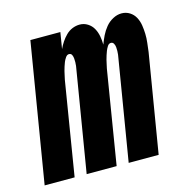

<svg xmlns="http://www.w3.org/2000/svg" viewBox="-103 -611 687 693"><g transform="rotate(-15 240.5 -264.0)"><path d="M-19 0 67 -520H179L169 -459Q175 -472 183 -484Q191 -496 201.5 -506.5Q212 -517 225.5 -522.5Q239 -528 253 -528Q269 -528 282.5 -519.5Q296 -511 303.5 -497.5Q311 -484 314 -468Q317 -452 317 -436Q323 -452 330.5 -467.5Q338 -483 349.5 -497Q361 -511 377 -519.5Q393 -528 409 -528Q426 -528 439.5 -519.5Q453 -511 460.5 -497Q468 -483 470.5 -467Q473 -451 473.5 -434.5Q474 -418 472 -401.5Q470 -385 468 -368L407 0H295L359 -387Q360 -394 360 -401Q360 -408 359.5 -415Q359 -422 355.5 -428.5Q352 -435 345 -435Q337 -435 332 -427Q327 -419 324 -411.5Q321 -404 318.5 -396Q316 -388 314 -380.5Q312 -373 310.5 -365Q309 -357 307 -349L250 0H138L202 -387Q203 -394 203 -401Q203 -408 202.5 -415Q202 -422 199 -428.5Q196 -435 188 -435Q181 -435 175.5 -427Q170 -419 167 -411.5Q164 -404 161.5 -396Q159 -388 157 -380.5Q155 -373 153.5 -365Q152 -357 150 -349L93 0Z"/></g></svg>

Font: Iosevka Term Curly Heavy
Style: Italic
Weight: 900
Italic angle: -9°
Designer: Belleve Invis
Foundry: Belleve Invis
Version: Version 32.3.0